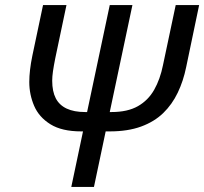

<svg xmlns="http://www.w3.org/2000/svg" viewBox="-20 -734 802 754"><path d="M260 0 306 -218H299Q223 -218 178 -246Q133 -274 114 -318.5Q95 -363 95 -412Q95 -434 98 -460Q101 -486 107 -515L149 -714H241L197 -505Q191 -475 188 -454Q185 -433 185 -417Q185 -375 199 -348Q213 -321 242 -307.5Q271 -294 314 -294H322L411 -714H500L411 -294H418Q481 -294 521.5 -317Q562 -340 585.5 -381.5Q609 -423 620 -478L670 -714H762L711 -470Q700 -416 678 -370Q656 -324 621 -290Q586 -256 534 -237Q482 -218 411 -218H395L349 0Z"/></svg>

Font: Noto Sans Display
Style: Italic
Weight: 400
Italic angle: -12°
Designer: Monotype Design Team
Foundry: Monotype Imaging Inc.
Version: Version 2.003